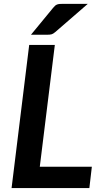

<svg xmlns="http://www.w3.org/2000/svg" viewBox="-20 -950 523 970"><path d="M38.5 0ZM181 -107.5 257 -723H127.5L38.5 0H431.5L444 -107.5ZM423.5 -930.5H297.5C291.5 -930.5 286.2 -930.3 281.8 -930C277.2 -929.7 273.1 -928.8 269.2 -927.5C265.4 -926.2 261.8 -924.1 258.5 -921.2C255.2 -918.4 251.7 -914.7 248 -910L136.5 -774.5H218.5C227.2 -774.5 234.2 -775.2 239.8 -776.5C245.2 -777.8 251.5 -781.5 258.5 -787.5Z"/></svg>

Font: Lato
Style: Bold Italic
Weight: 700
Italic angle: -7°
Designer: Lukasz Dziedzic
Foundry: tyPoland Lukasz Dziedzic
Version: Version 2.007; 2014-02-27